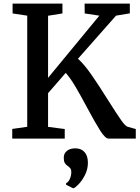

<svg xmlns="http://www.w3.org/2000/svg" viewBox="-20 -763 768 1057"><path d="M47.4 0ZM382.3 273.4 344.2 254.4 343.8 245.6Q356.9 239.7 364.7 221.4Q372.6 203.1 372.6 183.1Q372.6 170.9 366.7 163.3Q360.8 155.8 350.6 148.9Q341.3 143.1 336.2 133.3Q331.1 123.5 331.1 106.4Q331.1 86.4 341.3 74.7Q351.6 63 365.2 58.3Q378.9 53.7 390.6 53.7H395.5Q427.2 53.7 445.6 74.5Q463.9 95.2 463.9 132.8Q463.9 168.5 448 200Q432.1 231.4 412.4 251.7Q392.6 272 383.8 273.4ZM460.4 -168.9Q421.4 -242.2 394 -288.1Q366.7 -334 341.8 -361.8L244.6 -250V-64.5L336.4 -52.7V0H47.4V-53.2L129.9 -64.9V-676.8L49.3 -689V-743.2H323.7V-689L244.6 -676.3V-334.5L526.9 -676.8L446.3 -689L445.8 -743.2H694.8V-689.5L618.7 -676.8L409.2 -439.5Q442.4 -410.2 482.2 -353.3Q522 -296.4 575.7 -210.4Q622.1 -136.7 646.5 -102.1Q670.9 -67.4 683.6 -64.9L727.5 -52.7V0H577.6Q560.1 0 533.2 -41.5Q506.3 -83 460.4 -168.9Z"/></svg>

Font: Merriweather
Style: Regular
Weight: 400
Designer: Eben Sorkin
Foundry: Eben Sorkin
Version: Version 1.584; ttfautohint (v1.6)